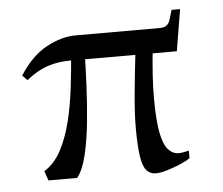

<svg xmlns="http://www.w3.org/2000/svg" viewBox="-42 -532 679 585"><g transform="rotate(-5 297.5 -239.0)"><path d="M47 -310 32 -325Q69 -383 115.5 -408Q162 -433 205 -433H463Q477 -433 484.5 -439.5Q492 -446 495 -459L503 -485H529L508 -358H181Q146 -358 114 -348Q82 -338 47 -310ZM84 0 74 -29Q106 -49 126 -87Q146 -125 158 -174Q170 -223 176.5 -278.5Q183 -334 187 -386L228 -377Q227 -332 224.5 -276.5Q222 -221 216.5 -166.5Q211 -112 200.5 -67.5Q190 -23 172 0ZM412 7Q395 7 384 -5Q373 -17 368 -48.5Q363 -80 363 -137Q363 -179 368.5 -238.5Q374 -298 383 -375L436 -378Q431 -332 428.5 -293.5Q426 -255 426 -223Q426 -154 433.5 -116Q441 -78 455 -63Q469 -48 487 -48Q492 -48 500.5 -49.5Q509 -51 518 -53V-30Q505 -21 485.5 -13Q466 -5 446 1Q426 7 412 7Z"/></g></svg>

Font: Ibarra Real Nova Medium
Style: Italic
Weight: 500
Italic angle: -22°
Designer: Jose Maria Ribagorda & Octavio Pardo
Foundry: Octavio Pardo
Version: Version 2.000